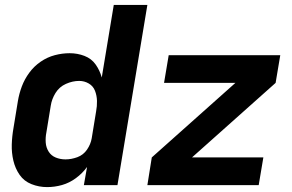

<svg xmlns="http://www.w3.org/2000/svg" viewBox="-20 -755 1192 783"><path d="M172 8Q203 8 233 -0.5Q263 -9 289.5 -28.5Q316 -48 335 -74L322 0H459L581 -735H444L395 -439Q387 -468 370 -492Q353 -516 324.5 -527Q296 -538 264 -538Q234 -538 203.5 -530Q173 -522 146 -503.5Q119 -485 99.5 -458.5Q80 -432 69 -402.5Q58 -373 53 -343L35 -233Q29 -199 28 -165.5Q27 -132 34.5 -100Q42 -68 60 -42Q78 -16 108.5 -4Q139 8 172 8ZM581 0H1035L1054 -113H763L1104 -417L1123 -530H668L649 -417H940L599 -113ZM247 -105Q226 -105 207.5 -112.5Q189 -120 178.5 -136.5Q168 -153 166.5 -173.5Q165 -194 169 -214L187 -324Q191 -351 206.5 -376Q222 -401 249 -413Q276 -425 303 -425Q324 -425 342 -414.5Q360 -404 367.5 -384.5Q375 -365 375.5 -343.5Q376 -322 372 -301L354 -191Q350 -167 335 -145Q320 -123 295.5 -114Q271 -105 247 -105Z"/></svg>

Font: Iosevka Sparkle XBdObl
Style: Regular
Weight: 800
Italic angle: -9°
Designer: Belleve Invis
Foundry: Belleve Invis
Version: Version 4.5.0; ttfautohint (v1.8.3)